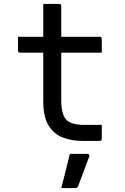

<svg xmlns="http://www.w3.org/2000/svg" viewBox="-20 -720 640 981"><path d="M500 -82V-12Q500 0 489 0H402Q345 0 299.5 -18Q254 -36 227.5 -80Q201 -124 201 -201V-451H83Q72 -451 72 -462V-532H201V-700H282Q293 -700 293 -689V-532H489Q500 -532 500 -521V-451H293V-207Q293 -135 320 -107Q346 -82 408 -82ZM337 66H426Q432 66 435 70Q438 74 436 80Q425 109 416.5 131.5Q408 154 399.5 177Q391 200 379 231Q378 235 374.5 238Q371 241 364 241H293Q306 191 316.5 149.5Q327 108 337 66Z"/></svg>

Font: Recursive Mn Lnr St
Style: Regular
Weight: 400
Monospace: yes
Version: Version 1.079;hotconv 1.0.112;makeotfexe 2.5.65598; ttfautoh